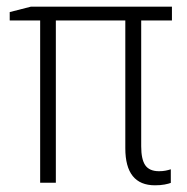

<svg xmlns="http://www.w3.org/2000/svg" viewBox="-20 -551 565 579"><path d="M459.5 -34.7Q470.7 -34.7 479.2 -36.4Q487.8 -38.1 495.1 -40.5V0.5Q489.3 2.9 476.6 5.4Q463.9 7.8 447.3 7.8Q402.8 7.8 380.4 -20Q357.9 -47.9 357.9 -104V-489.3H148.4V0H101.1V-489.3H9.3V-514.6L72.8 -530.8H498.5V-489.3H405.8V-109.9Q405.8 -70.3 418.2 -52.5Q430.7 -34.7 459.5 -34.7Z"/></svg>

Font: Open Sans SemiCondensed Light
Style: Regular
Weight: 300
Width: 4
Designer: Monotype Design Team
Foundry: Monotype Imaging Inc.
Version: Version 3.000